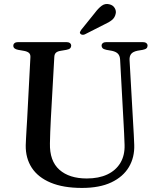

<svg xmlns="http://www.w3.org/2000/svg" viewBox="-20 -907 782 944"><path d="M588 -294.5 570.5 -614Q569.5 -632.5 560.2 -642.5Q551 -652.5 531 -657L503 -662Q489.5 -665 484.5 -670Q479.5 -675 479.5 -682.5Q479.5 -690.5 485.8 -695.2Q492 -700 503.5 -700H681.5Q693 -700 699.2 -695.2Q705.5 -690.5 705.5 -682.5Q705.5 -674.5 700.2 -669.5Q695 -664.5 682 -662L655.5 -657.5Q632.5 -652.5 624.2 -641Q616 -629.5 617 -611.5L635 -294Q636.5 -269 637.8 -244.8Q639 -220.5 640 -194.5Q642 -133.5 613.8 -85.8Q585.5 -38 527.8 -10.5Q470 17 383 17Q291 17 229 -9Q167 -35 136.2 -82.2Q105.5 -129.5 106.5 -193Q107 -206.5 108 -227Q109 -247.5 110.5 -271.8Q112 -296 113.5 -321L129.5 -625.5Q130.5 -639.5 122.5 -646.8Q114.5 -654 97.5 -657L69 -662Q45.5 -666.5 45.5 -682Q45.5 -690.5 51.8 -695.2Q58 -700 69.5 -700H306Q317.5 -700 323.8 -695.2Q330 -690.5 330 -682Q330 -674.5 324.8 -669.5Q319.5 -664.5 306.5 -662L277.5 -657Q262 -654.5 254.8 -647.5Q247.5 -640.5 247 -626.5L230 -323Q228 -286.5 227 -257Q226 -227.5 225.5 -202.5Q223.5 -115.5 272 -72.5Q320.5 -29.5 406.5 -29.5Q465.5 -29.5 507.5 -49.2Q549.5 -69 571.8 -106Q594 -143 592.5 -194.5Q591.5 -228.5 590.2 -251.5Q589 -274.5 588 -294.5ZM445.5 -842.5Q463 -866 479.8 -878.5Q496.5 -891 517 -886Q535.5 -882 544 -867.5Q552.5 -853 548.5 -838.5Q544.5 -820 530.2 -808.5Q516 -797 493.5 -787L397 -738Q391.5 -735.5 385.5 -736Q379.5 -736.5 375.5 -740.5Q371.5 -745 373.5 -750Q375.5 -755 379 -760Z"/></svg>

Font: Fraunces 16pt
Style: Regular
Weight: 400
Version: Version 1.000;[b76b70a41]